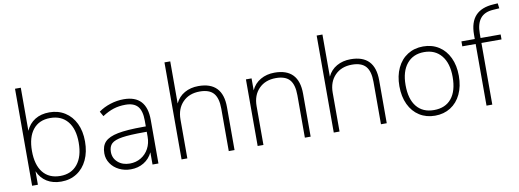

<svg xmlns="http://www.w3.org/2000/svg" viewBox="-58 -1037 3714 1374"><g transform="rotate(-10 1799.0 -350.0)"><path d="M513 -247Q513 -171 486 -113.5Q459 -56 410 -24.5Q361 7 297 7Q236 7 192.5 -20Q149 -47 127 -98V0H85V-705H127V-392Q149 -442 192.5 -469Q236 -496 297 -496Q361 -496 410 -465Q459 -434 486 -378Q513 -322 513 -247ZM467 -247Q467 -346 422 -400.5Q377 -455 296 -455Q215 -455 171 -400Q127 -345 127 -245Q127 -144 171 -89Q215 -34 297 -34Q377 -34 422 -90Q467 -146 467 -247Z M1003 -317V0H960V-89Q938 -43 896.5 -18Q855 7 802 7Q756 7 717.5 -12Q679 -31 656.5 -64.5Q634 -98 634 -138Q634 -192 662.5 -221.5Q691 -251 756.5 -264Q822 -277 940 -277H960V-319Q960 -390 932 -422.5Q904 -455 843 -455Q796 -455 756.5 -442.5Q717 -430 674 -402L654 -438Q691 -465 739.5 -480.5Q788 -496 837 -496Q1003 -496 1003 -317ZM960 -202V-238H941Q836 -238 781 -229.5Q726 -221 704 -200.5Q682 -180 682 -140Q682 -94 716 -64.5Q750 -35 802 -35Q847 -35 883 -56.5Q919 -78 939.5 -116Q960 -154 960 -202Z M1556 -312V0H1514V-308Q1514 -385 1483 -420.5Q1452 -456 1383 -456Q1306 -456 1259.5 -408.5Q1213 -361 1213 -282V0H1171V-705H1213V-399Q1235 -446 1279 -471Q1323 -496 1380 -496Q1556 -496 1556 -312Z M2109 -312V0H2067V-308Q2067 -385 2036 -420.5Q2005 -456 1936 -456Q1859 -456 1812.5 -408.5Q1766 -361 1766 -282V0H1724V-484H1765V-397Q1787 -445 1831.5 -470.5Q1876 -496 1933 -496Q2109 -496 2109 -312Z M2662 -312V0H2620V-308Q2620 -385 2589 -420.5Q2558 -456 2489 -456Q2412 -456 2365.5 -408.5Q2319 -361 2319 -282V0H2277V-705H2319V-399Q2341 -446 2385 -471Q2429 -496 2486 -496Q2662 -496 2662 -312Z M2797 -245Q2797 -320 2824 -377Q2851 -434 2900 -465Q2949 -496 3013 -496Q3077 -496 3126 -465Q3175 -434 3202 -377Q3229 -320 3229 -245Q3229 -169 3202 -112Q3175 -55 3126 -24Q3077 7 3013 7Q2949 7 2900 -24Q2851 -55 2824 -112Q2797 -169 2797 -245ZM3184 -245Q3184 -344 3138.5 -399.5Q3093 -455 3013 -455Q2933 -455 2887.5 -399.5Q2842 -344 2842 -245Q2842 -143 2886.5 -88.5Q2931 -34 3012 -34Q3095 -34 3139.5 -88.5Q3184 -143 3184 -245Z M3429 -484H3575V-448H3429V0H3387V-448H3290V-484H3387V-515Q3387 -606 3430.5 -653Q3474 -700 3562 -705L3593 -707L3598 -670L3552 -667Q3489 -663 3459 -625Q3429 -587 3429 -515Z"/></g></svg>

Font: wassup Sans
Style: Light
Weight: 200
Version: Version 2.001